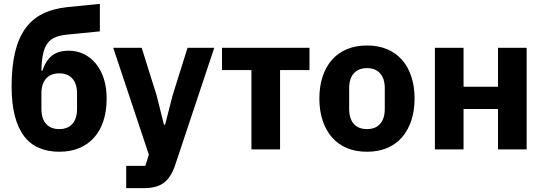

<svg xmlns="http://www.w3.org/2000/svg" viewBox="-20 -772 2810 992"><path d="M286 12Q228 12 182 -7.5Q136 -27 104.5 -68.5Q73 -110 56.5 -173.5Q40 -237 40 -325Q40 -425 57 -498.5Q74 -572 109 -622Q144 -672 198 -699.5Q252 -727 326 -735L496 -752V-610L325 -593Q288 -589 263.5 -578.5Q239 -568 224 -546.5Q209 -525 202 -491Q195 -457 194 -407H199Q216 -458 248 -484Q280 -510 336 -510Q377 -510 412.5 -493Q448 -476 474.5 -444Q501 -412 516 -366.5Q531 -321 531 -263Q531 -199 514.5 -148Q498 -97 466.5 -61.5Q435 -26 389.5 -7Q344 12 286 12ZM286 -105Q330 -105 354 -132Q378 -159 378 -209V-289Q378 -339 354 -366Q330 -393 286 -393Q242 -393 218 -366Q194 -339 194 -289V-209Q194 -159 218 -132Q242 -105 286 -105Z M949 -525H1087L885 81Q865 142 828.5 171Q792 200 724 200H632V85H731L749 27L565 -525H712L789 -280L827 -128H833L872 -280Z M1279 -410H1127V-525H1579V-410H1427V0H1279Z M1876 12Q1818 12 1772.5 -7Q1727 -26 1695.5 -62Q1664 -98 1647 -149Q1630 -200 1630 -263Q1630 -326 1647 -377Q1664 -428 1695.5 -463.5Q1727 -499 1772.5 -518Q1818 -537 1876 -537Q1934 -537 1979.5 -518Q2025 -499 2056.5 -463.5Q2088 -428 2105 -377Q2122 -326 2122 -263Q2122 -200 2105 -149Q2088 -98 2056.5 -62Q2025 -26 1979.5 -7Q1934 12 1876 12ZM1876 -105Q1920 -105 1944 -132Q1968 -159 1968 -209V-316Q1968 -366 1944 -393Q1920 -420 1876 -420Q1832 -420 1808 -393Q1784 -366 1784 -316V-209Q1784 -159 1808 -132Q1832 -105 1876 -105Z M2227 -525H2375V-324H2553V-525H2701V0H2553V-209H2375V0H2227Z"/></svg>

Font: IBMPlexSans-Bold
Style: Bold
Weight: 700
Designer: Mike Abbink, Paul van der Laan, Pieter van Rosmalen
Foundry: Bold Monday
Version: Version 3.1